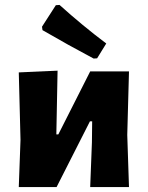

<svg xmlns="http://www.w3.org/2000/svg" viewBox="-20 -757 599 777"><path d="M221 -737Q313 -654 410 -581L373 -521L359 -520Q257 -574 152 -635L150 -649L206 -736ZM56 0 63 -191 56 -464 213 -471 208 -213H216L345 -468H502L495 -211L502 0H345L352 -181L353 -266H344L209 0Z"/></svg>

Font: Alegreya Sans SC ExtraBold
Style: Regular
Weight: 800
Designer: Juan Pablo del Peral
Foundry: Huerta Tipografica
Version: Version 2.007